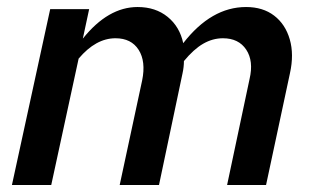

<svg xmlns="http://www.w3.org/2000/svg" viewBox="-20 -527 898 547"><path d="M14 0 123 -501H234L216 -417Q252 -462 291 -484.5Q330 -507 372 -507Q423 -507 457.5 -479Q492 -451 502 -404Q582 -507 681 -507Q729 -507 761 -482.5Q793 -458 805.5 -415Q818 -372 806 -318L738 0H627L691 -302Q703 -353 681.5 -385.5Q660 -418 615 -418Q586 -418 559 -402.5Q532 -387 504 -353Q504 -345 503 -336Q502 -327 500 -318L433 0H321L385 -298Q396 -352 375 -385Q354 -418 309 -418Q253 -418 204 -360L126 0Z"/></svg>

Font: Red Hat Text SemiBold
Style: Italic
Weight: 600
Italic angle: -12°
Designer: Pentagram, MCKL
Foundry: Pentagram, MCKL
Version: Version 1.023